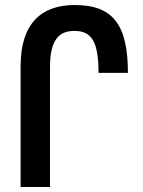

<svg xmlns="http://www.w3.org/2000/svg" viewBox="-20 -744 570 764"><path d="M62 0H179V-477C179 -586 215 -621 276 -621C345 -621 372 -578 372 -454H489C489 -649 427 -724 277 -724C144 -724 62 -650 62 -481Z"/></svg>

Font: Noto Sans Armenian ExtraCondensed SemiBold
Style: Regular
Weight: 600
Width: 2
Designer: Monotype Design Team
Foundry: Monotype Imaging Inc.
Version: Version 2.008